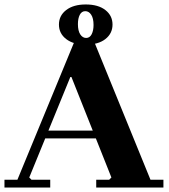

<svg xmlns="http://www.w3.org/2000/svg" viewBox="-20 -840 757 860"><path d="M0 0V-35H58L320 -670H395L654 -35H712V0H411V-35H469L479 -45L300 -495H295L111 -45L121 -35H205V0ZM169 -220V-255H495V-220ZM364 -640Q309 -640 276.5 -665Q244 -690 244 -730Q244 -770 276.5 -795Q309 -820 364 -820Q420 -820 452 -795Q484 -770 484 -730Q484 -690 452 -665Q420 -640 364 -640ZM366 -670Q382 -670 390.5 -686.5Q399 -703 399 -728Q399 -758 388.5 -774Q378 -790 362 -790Q346 -790 337.5 -774Q329 -758 329 -732Q329 -702 339.5 -686Q350 -670 366 -670Z"/></svg>

Font: Brygada 1918
Style: Regular
Weight: 400
Designer: Mateusz Machalski | Borys Kosmynka | Przemek Hoffer
Foundry: NIEPODLEGLA 2018
Version: Version 3.006